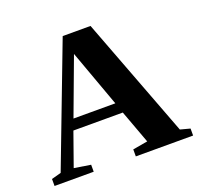

<svg xmlns="http://www.w3.org/2000/svg" viewBox="-117 -789 955 918"><g transform="rotate(-20 361.0 -330.0)"><path d="M209 -35.6V0H9.8V-35.6L58.6 -48.8L291.5 -660.2H433.1L665 -48.8L714.8 -35.6V0H423.3V-35.6L499 -48.8L436.5 -218.3H185.1L125 -48.8ZM313 -561.5 205.1 -272H418Z"/></g></svg>

Font: Tinos
Style: Bold
Weight: 700
Designer: Steve Matteson
Foundry: Monotype Imaging Inc.
Version: Version 1.23